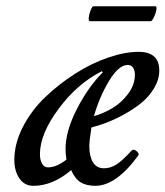

<svg xmlns="http://www.w3.org/2000/svg" viewBox="-20 -582 530 615"><path d="M267.1 -514.2Q263.2 -516.1 264.4 -526.6Q265.6 -537.1 270.5 -549.6Q275.4 -562 279.8 -562H479Q482.4 -560.1 480.7 -549.6Q479 -539.1 472.9 -526.6Q466.8 -514.2 462.9 -514.2ZM86.9 13.2Q58.1 13.2 42 -10.7Q25.9 -34.7 25.9 -69.8Q25.9 -122.1 53.2 -175.3Q80.6 -228.5 124.8 -270.8Q168.9 -313 221.4 -346.4Q273.9 -379.9 327.4 -397.9Q380.9 -416 423.8 -416Q490.2 -416 490.2 -356Q490.2 -327.1 473.6 -299.6Q457 -272 432.6 -252.2Q408.2 -232.4 377.4 -215.6Q346.7 -198.7 320.8 -189Q294.9 -179.2 272.9 -173.8Q266.1 -130.4 266.1 -113.8Q266.1 -81.1 277.8 -62Q289.6 -43 313 -43Q334 -43 353 -55.2Q372.1 -67.4 401.9 -100.1Q407.7 -106 417.5 -97.9Q427.2 -89.8 422.9 -84Q352.1 13.2 285.2 13.2Q256.3 13.2 238 1.7Q219.7 -9.8 208 -37.1Q148.9 13.2 86.9 13.2ZM280.8 -210Q312 -218.8 340.8 -236.1Q369.6 -253.4 390.9 -282.2Q412.1 -311 412.1 -342.8Q412.1 -356.4 406.2 -365.2Q400.4 -374 389.2 -374Q360.8 -374 330.1 -324.2Q298.8 -272.5 280.8 -210ZM133.8 -45.9Q161.1 -45.9 192.9 -70.8Q189.9 -90.3 189.9 -104Q189.9 -162.1 226.3 -232.9Q262.7 -303.7 309.1 -350.1L306.2 -354Q227.1 -313.5 168.9 -234.9Q107.9 -153.8 107.9 -87.9Q107.9 -69.8 114.7 -57.9Q121.6 -45.9 133.8 -45.9Z"/></svg>

Font: Junicode SmCond Medium
Style: Italic
Weight: 500
Width: 4
Italic angle: -11°
Designer: Peter S. Baker
Version: Version 2.206